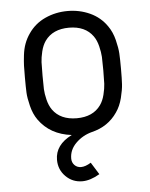

<svg xmlns="http://www.w3.org/2000/svg" viewBox="-50 -526 590 756"><g transform="rotate(-5 245.0 -147.5)"><path d="M245.1 -418Q180.7 -418 149.9 -375Q138.2 -358.4 132.3 -334.2Q126.5 -310.1 125.7 -292Q125 -273.9 125 -238.8Q125 -203.6 125.7 -185.5Q126.5 -167.5 132.3 -143.6Q138.2 -119.6 149.9 -103Q180.7 -60.1 245.1 -60.1Q309.1 -60.1 339.8 -103Q351.6 -119.6 357.4 -143.3Q363.3 -167 364.3 -185.8Q365.2 -204.6 365.2 -238.8Q365.2 -273.4 364.3 -292Q363.3 -310.5 357.4 -334.5Q351.6 -358.4 339.8 -375Q309.1 -418 245.1 -418ZM399.9 -409.2Q416.5 -385.7 424.6 -353.5Q432.6 -321.3 433.8 -299.6Q435.1 -277.8 435.1 -238.8Q435.1 -199.7 433.8 -178.2Q432.6 -156.7 424.6 -124.5Q416.5 -92.3 399.9 -68.8Q364.3 -16.6 299.8 -1Q262.2 8.8 235.6 35.2Q209 61.5 209 96.2Q209 111.8 219.2 122.3Q229.5 132.8 245.1 132.8Q262.2 132.8 284.2 119.1L314 167Q276.9 189 245.1 189Q206.5 189 179.7 162.1Q152.8 135.3 152.8 96.2Q152.8 37.1 219.2 3.9Q134.3 -6.3 89.8 -68.8Q73.2 -92.3 65.2 -124.8Q57.1 -157.2 56.2 -178Q55.2 -198.7 55.2 -238.8Q55.2 -269 55.7 -284.4Q56.2 -299.8 59.1 -325.2Q62 -350.6 69.6 -370.8Q77.1 -391.1 89.8 -409.2Q115.2 -446.3 156.5 -465.1Q197.8 -483.9 245.1 -483.9Q292.5 -483.9 333.5 -465.1Q374.5 -446.3 399.9 -409.2Z"/></g></svg>

Font: Gidolinya
Style: Regular
Weight: 400
Version: Version 1.0.3